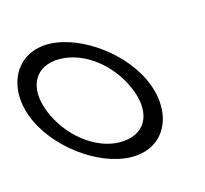

<svg xmlns="http://www.w3.org/2000/svg" viewBox="-212 -710 914 857"><g transform="rotate(-20 245.5 -281.5)"><path d="M-84 -282C-142.6 -441 -68.6 -582 75 -583C220 -583 398.7 -440 456 -282C515 -122 443.7 21 297.4 20C152.4 20 -25 -122 -84 -282ZM-4 -282C43.9 -152 160.2 -59 267.9 -60C376.9 -60 425.3 -151 376 -282C328.4 -411 214.9 -502 104.5 -503C-4.5 -503 -51.6 -411 -4 -282Z"/></g></svg>

Font: Nordica Plus
Style: NordicaClassicLightOpObl
Weight: 300
Version: Version 1.01